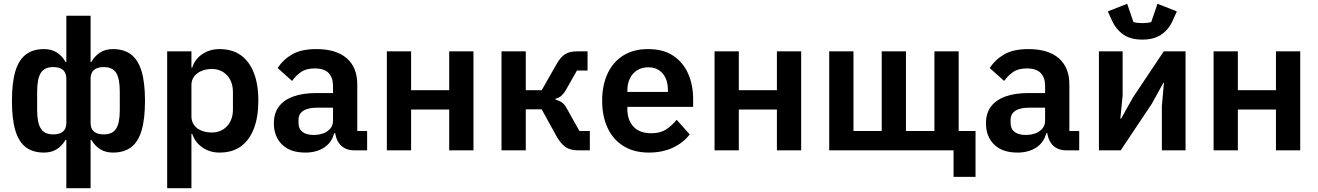

<svg xmlns="http://www.w3.org/2000/svg" viewBox="-20 -793 6954 1013"><path d="M330 200V-55H326Q307 -23 279 -5.5Q251 12 212 12Q154 12 116.5 -16Q79 -44 61 -104.5Q43 -165 43 -261Q43 -357 61 -417Q79 -477 116.5 -505.5Q154 -534 212 -534Q251 -534 279 -516.5Q307 -499 326 -466H330V-710H458V-466H462Q481 -499 509 -516.5Q537 -534 576 -534Q634 -534 671.5 -505.5Q709 -477 727 -417Q745 -357 745 -261Q745 -165 727 -104.5Q709 -44 671.5 -16Q634 12 576 12Q537 12 509 -5.5Q481 -23 462 -55H458V200ZM260 -84Q285 -84 300.5 -91.5Q316 -99 323 -112.5Q330 -126 330 -145V-377Q330 -396 323 -410Q316 -424 300.5 -431.5Q285 -439 260 -439Q215 -439 195.5 -408.5Q176 -378 176 -310V-212Q176 -145 195.5 -114.5Q215 -84 260 -84ZM528 -84Q574 -84 593 -114.5Q612 -145 612 -212V-310Q612 -378 593 -408.5Q574 -439 528 -439Q503 -439 487.5 -431.5Q472 -424 465 -410Q458 -396 458 -377V-145Q458 -126 465 -112.5Q472 -99 487.5 -91.5Q503 -84 528 -84Z M862 200V-522H990V-436H994Q1008 -481 1047.5 -507.5Q1087 -534 1138 -534Q1205 -534 1250 -502Q1295 -470 1319 -409.5Q1343 -349 1343 -262Q1343 -175 1319 -113.5Q1295 -52 1250 -20Q1205 12 1138 12Q1087 12 1048 -15Q1009 -42 994 -87H990V200ZM1097 -94Q1147 -94 1178 -127.5Q1209 -161 1209 -216V-306Q1209 -362 1178 -395.5Q1147 -429 1097 -429Q1067 -429 1042.5 -418.5Q1018 -408 1004 -389Q990 -370 990 -345V-179Q990 -152 1004 -133Q1018 -114 1042.5 -104Q1067 -94 1097 -94Z M1917 0H1846Q1817 0 1794.5 -13.5Q1772 -27 1759.5 -53Q1747 -79 1747 -114V-125L1779 -90H1743Q1730 -40 1689.5 -14Q1649 12 1591 12Q1511 12 1468 -30.5Q1425 -73 1425 -142Q1425 -196 1451.5 -231Q1478 -266 1528 -284Q1578 -302 1648 -302H1737V-340Q1737 -383 1714 -407.5Q1691 -432 1640 -432Q1595 -432 1567.5 -412.5Q1540 -393 1521 -366L1445 -434Q1474 -479 1522 -506.5Q1570 -534 1649 -534Q1754 -534 1809.5 -485.5Q1865 -437 1865 -348V-102H1917ZM1737 -225H1655Q1605 -225 1580 -208.5Q1555 -192 1555 -161V-144Q1555 -113 1576 -97Q1597 -81 1634 -81Q1663 -81 1686 -89.5Q1709 -98 1723 -115Q1737 -132 1737 -156Z M2021 0V-522H2149V-317H2350V-522H2478V0H2350V-215H2149V0Z M2626 0V-522H2754V-317H2838L2916 -454Q2937 -492 2961.5 -507Q2986 -522 3023 -522H3080V-421H3024L2969 -324Q2955 -299 2942 -288Q2929 -277 2911 -272V-267Q2929 -263 2944 -253Q2959 -243 2972 -218L3037 -102H3092V0H3027Q2990 0 2965 -16.5Q2940 -33 2918 -71L2838 -216H2754V0Z M3403 12Q3326 12 3271 -21.5Q3216 -55 3186.5 -116.5Q3157 -178 3157 -262Q3157 -344 3186 -405.5Q3215 -467 3269 -500.5Q3323 -534 3399 -534Q3481 -534 3533.5 -498Q3586 -462 3611.5 -402.5Q3637 -343 3637 -271V-229H3290V-216Q3290 -160 3322 -125Q3354 -90 3417 -90Q3464 -90 3495 -110.5Q3526 -131 3550 -161L3619 -84Q3587 -41 3531.5 -14.5Q3476 12 3403 12ZM3401 -438Q3367 -438 3342 -422.5Q3317 -407 3303.5 -379.5Q3290 -352 3290 -316V-308H3504V-317Q3504 -354 3492 -380.5Q3480 -407 3457 -422.5Q3434 -438 3401 -438Z M3750 0V-522H3878V-317H4079V-522H4207V0H4079V-215H3878V0Z M5011 140V0H4355V-522H4483V-102H4632V-522H4760V-102H4910V-522H5038V-102H5127V140Z M5674 0H5603Q5574 0 5551.5 -13.5Q5529 -27 5516.5 -53Q5504 -79 5504 -114V-125L5536 -90H5500Q5487 -40 5446.5 -14Q5406 12 5348 12Q5268 12 5225 -30.5Q5182 -73 5182 -142Q5182 -196 5208.5 -231Q5235 -266 5285 -284Q5335 -302 5405 -302H5494V-340Q5494 -383 5471 -407.5Q5448 -432 5397 -432Q5352 -432 5324.5 -412.5Q5297 -393 5278 -366L5202 -434Q5231 -479 5279 -506.5Q5327 -534 5406 -534Q5511 -534 5566.5 -485.5Q5622 -437 5622 -348V-102H5674ZM5494 -225H5412Q5362 -225 5337 -208.5Q5312 -192 5312 -161V-144Q5312 -113 5333 -97Q5354 -81 5391 -81Q5420 -81 5443 -89.5Q5466 -98 5480 -115Q5494 -132 5494 -156Z M5778 0V-522H5903V-289L5891 -167H5895L5957 -278L6120 -522H6235V0H6110V-233L6121 -356H6118L6056 -244L5893 0ZM6007 -584Q5945 -584 5906.5 -611Q5868 -638 5846 -686L5825 -733L5927 -773L5960 -677Q5968 -674 5981 -672.5Q5994 -671 6007 -671Q6020 -671 6033 -672.5Q6046 -674 6054 -677L6087 -773L6189 -733L6168 -686Q6147 -638 6108 -611Q6069 -584 6007 -584Z M6383 0V-522H6511V-317H6712V-522H6840V0H6712V-215H6511V0Z"/></svg>

Font: IBM Plex Sans SemiBold
Style: Regular
Weight: 600
Designer: Mike Abbink, Paul van der Laan, Pieter van Rosmalen
Foundry: Bold Monday
Version: Version 3.201